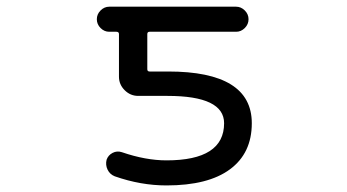

<svg xmlns="http://www.w3.org/2000/svg" viewBox="-20 -567 1040 576"><path d="M479.5 -85.9Q652.3 -85.9 652.3 -197.3Q652.3 -279.3 482.4 -279.3H394.5Q371.1 -279.3 354 -296.4Q336.9 -313.5 336.9 -336.9V-464.8Q336.9 -471.7 329.1 -471.7H307.6Q293 -471.7 281.7 -482.9Q270.5 -494.1 270.5 -509.3Q270.5 -524.4 281.7 -535.6Q293 -546.9 307.6 -546.9H688.5Q703.1 -546.9 714.4 -535.6Q725.6 -524.4 725.6 -509.3Q725.6 -494.1 714.4 -482.9Q703.1 -471.7 688.5 -471.7H428.7Q421.9 -471.7 421.9 -464.8V-359.4Q421.9 -352.5 428.7 -352.5H484.4Q735.4 -352.5 735.4 -197.3Q735.4 -107.4 669.9 -59.1Q604.5 -10.7 479.5 -10.7Q402.3 -10.7 324.2 -38.1Q309.6 -43.9 302.7 -58.1Q295.9 -72.3 299.8 -87.9Q304.7 -101.6 317.9 -108.4Q331.1 -115.2 345.7 -110.4Q417 -85.9 479.5 -85.9Z"/></svg>

Font: Rounded Mgen+ 1mn regular
Style: Regular
Weight: 400
Designer: [Source Han Sans]
Ryoko NISHIZUKA  (kana & ideographs); Paul D. Hunt (Latin, Greek & Cyrillic); Wenlong ZHANG  (bopomofo
Version: Version 1.059.20150602